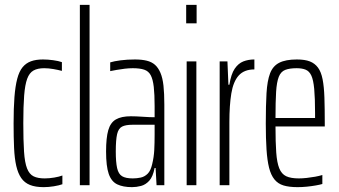

<svg xmlns="http://www.w3.org/2000/svg" viewBox="-20 -763 1395 791"><path d="M160 8Q126 8 103.5 -1Q81 -10 67.5 -29.5Q54 -49 47 -79.5Q40 -110 38 -153.5Q36 -197 36 -254Q36 -318 39.5 -363Q43 -408 51 -438.5Q59 -469 73 -486Q87 -503 107.5 -510.5Q128 -518 157 -518Q177 -518 199 -515Q221 -512 235 -507V-471Q220 -475 200 -478.5Q180 -482 162 -482Q135 -482 118 -472.5Q101 -463 92 -438.5Q83 -414 79.5 -369.5Q76 -325 76 -256Q76 -184 79 -138.5Q82 -93 91.5 -69Q101 -45 118.5 -36.5Q136 -28 164 -28Q183 -28 203.5 -31.5Q224 -35 237 -40V-4Q223 1 201.5 4.5Q180 8 160 8Z M309 0V-743H349V0Z M524 8Q487 8 463 -3.5Q439 -15 428 -46.5Q417 -78 417 -139Q417 -195 426 -226.5Q435 -258 457.5 -271Q480 -284 519 -284Q529 -284 542 -283.5Q555 -283 568.5 -282Q582 -281 594.5 -280.5Q607 -280 617 -280V-326Q617 -374 613.5 -405Q610 -436 601 -453Q592 -470 574 -476Q556 -482 527 -482Q512 -482 494.5 -480Q477 -478 460.5 -475Q444 -472 434 -470V-506Q450 -511 477 -514.5Q504 -518 536 -518Q564 -518 584.5 -513Q605 -508 618.5 -496Q632 -484 641 -463Q650 -442 653.5 -410Q657 -378 657 -332V0H625L621 -71H617Q610 -35 595 -18.5Q580 -2 561 3Q542 8 524 8ZM527 -28Q544 -28 560 -31.5Q576 -35 588.5 -47.5Q601 -60 607 -87Q614 -116 615.5 -144.5Q617 -173 617 -209V-249H525Q498 -249 483 -241.5Q468 -234 462.5 -210.5Q457 -187 457 -139Q457 -95 462.5 -70.5Q468 -46 483 -37Q498 -28 527 -28Z M747 -667V-743H790V-667ZM749 0V-510H789V0Z M885 0V-510H917L921 -414H925Q932 -458 947 -480Q962 -502 982.5 -510Q1003 -518 1028 -518V-477Q986 -477 963.5 -452Q941 -427 933 -378Q925 -329 925 -260V0Z M1206 8Q1171 8 1148 1Q1125 -6 1110.5 -24Q1096 -42 1088.5 -72Q1081 -102 1078 -147Q1075 -192 1075 -254Q1075 -329 1078 -379.5Q1081 -430 1092.5 -460.5Q1104 -491 1130.5 -504.5Q1157 -518 1203 -518Q1236 -518 1256.5 -510Q1277 -502 1290 -484.5Q1303 -467 1309 -436.5Q1315 -406 1316.5 -361.5Q1318 -317 1318 -256V-242H1115Q1115 -177 1118 -135Q1121 -93 1130.5 -69.5Q1140 -46 1159 -37Q1178 -28 1211 -28Q1226 -28 1244 -30Q1262 -32 1278.5 -35Q1295 -38 1308 -42V-5Q1298 -2 1281 1Q1264 4 1244.5 6Q1225 8 1206 8ZM1278 -257V-297Q1278 -359 1274.5 -396.5Q1271 -434 1262.5 -452Q1254 -470 1239 -476Q1224 -482 1202 -482Q1173 -482 1155 -475Q1137 -468 1128.5 -446.5Q1120 -425 1117.5 -384.5Q1115 -344 1115 -277H1298Z"/></svg>

Font: Saira UltraCondensed ExtraLight
Style: Regular
Weight: 250
Width: 1
Designer: Hector Gatti with collaboration of the Omnibus-Type team
Foundry: Omnibus-Type
Version: Version 1.101